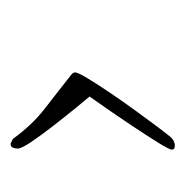

<svg xmlns="http://www.w3.org/2000/svg" viewBox="-14 -468 346 358"><g transform="rotate(90 159.0 -289.0)"><path d="M257 -149Q257 -144 255 -139.5Q253 -135 247 -136L239 -140Q213 -176 182.5 -199.5Q152 -223 118 -250Q115 -253 115 -256Q115 -261 125.5 -278.5Q136 -296 151.5 -319Q167 -342 184 -365.5Q201 -389 214.5 -407Q228 -425 233 -431Q241 -442 252 -442Q259 -442 259 -436Q259 -432 246 -411Q233 -390 215 -363Q197 -336 181 -313Q165 -290 160 -283Q166 -276 181.5 -257Q197 -238 214.5 -215.5Q232 -193 244.5 -174.5Q257 -156 257 -149Z"/></g></svg>

Font: Beau Rivage
Style: Regular
Weight: 400
Designer: Robert E. Leuschke
Foundry: Robert E. Leuschke
Version: Version 1.010; ttfautohint (v1.8.3)